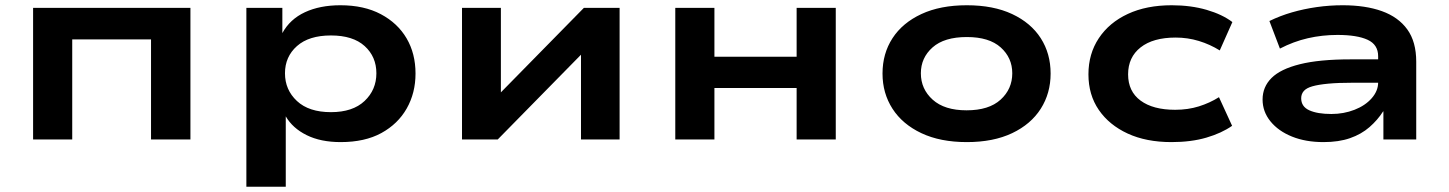

<svg xmlns="http://www.w3.org/2000/svg" viewBox="-20 -531 5517 731"><path d="M106 0V-501H705V0H555V-381H255V0Z M918 180V-501H1055V-405Q1084 -458 1141 -484.5Q1198 -511 1276 -511Q1366 -511 1430 -477Q1494 -443 1528 -385Q1562 -327 1562 -251Q1562 -177 1528.5 -118Q1495 -59 1432 -24.5Q1369 10 1277 10Q1201 10 1147.5 -16.5Q1094 -43 1068 -88V180ZM1240 -104Q1323 -104 1368 -146.5Q1413 -189 1413 -252Q1413 -315 1368.5 -355.5Q1324 -396 1240 -396Q1156 -396 1110.5 -355.5Q1065 -315 1065 -252Q1065 -189 1110.5 -146.5Q1156 -104 1240 -104Z M1739 0V-501H1887V-161H1869L2203 -501H2339V0H2192V-341H2210L1875 0Z M2551 0V-501H2700V-315H3013V-501H3162V0H3013V-196H2700V0Z M3661 10Q3560 10 3488 -24Q3416 -58 3378 -117Q3340 -176 3340 -251Q3340 -327 3378 -385.5Q3416 -444 3488 -477.5Q3560 -511 3661 -511Q3762 -511 3833.5 -477.5Q3905 -444 3942.5 -385.5Q3980 -327 3980 -251Q3980 -176 3942.5 -117Q3905 -58 3833.5 -24Q3762 10 3661 10ZM3660 -111Q3745 -111 3789.5 -151.5Q3834 -192 3834 -252Q3834 -311 3790 -350.5Q3746 -390 3661 -390Q3575 -390 3530.5 -350.5Q3486 -311 3486 -252Q3486 -192 3531 -151.5Q3576 -111 3660 -111Z M4440 10Q4344 10 4273.5 -22.5Q4203 -55 4163.5 -112.5Q4124 -170 4124 -248Q4124 -326 4163.5 -385.5Q4203 -445 4274 -478Q4345 -511 4441 -511Q4514 -511 4574 -493.5Q4634 -476 4672 -447L4624 -339Q4587 -362 4544.5 -375Q4502 -388 4456 -388Q4370 -388 4322.5 -350.5Q4275 -313 4275 -248Q4275 -183 4322.5 -148Q4370 -113 4454 -113Q4503 -113 4544.5 -126Q4586 -139 4621 -161L4671 -52Q4631 -24 4573 -7Q4515 10 4440 10Z M5019 10Q4951 10 4899 -11Q4847 -32 4817 -69Q4787 -106 4787 -152Q4787 -200 4821 -234Q4855 -268 4929 -286.5Q5003 -305 5122 -305H5249V-216H5130Q5075 -216 5037.5 -212.5Q5000 -209 4977 -202.5Q4954 -196 4944 -184.5Q4934 -173 4934 -157Q4934 -125 4965 -111Q4996 -97 5049 -97Q5096 -97 5137 -113Q5178 -129 5202.5 -157Q5227 -185 5227 -217V-317Q5227 -361 5187 -379.5Q5147 -398 5072 -398Q5014 -398 4959.5 -385.5Q4905 -373 4853 -346L4813 -451Q4854 -471 4899 -484Q4944 -497 4993 -504Q5042 -511 5092 -511Q5179 -511 5241.5 -488.5Q5304 -466 5338 -419Q5372 -372 5372 -296V0H5247V-107H5246Q5225 -74 5194 -47Q5163 -20 5120 -5Q5077 10 5019 10Z"/></svg>

Font: Nunito Sans 7pt Expanded
Style: Bold
Weight: 700
Width: 7
Designer: Vernon Adams
Foundry: Vernon Adams
Version: Version 3.101;gftools[0.9.27]